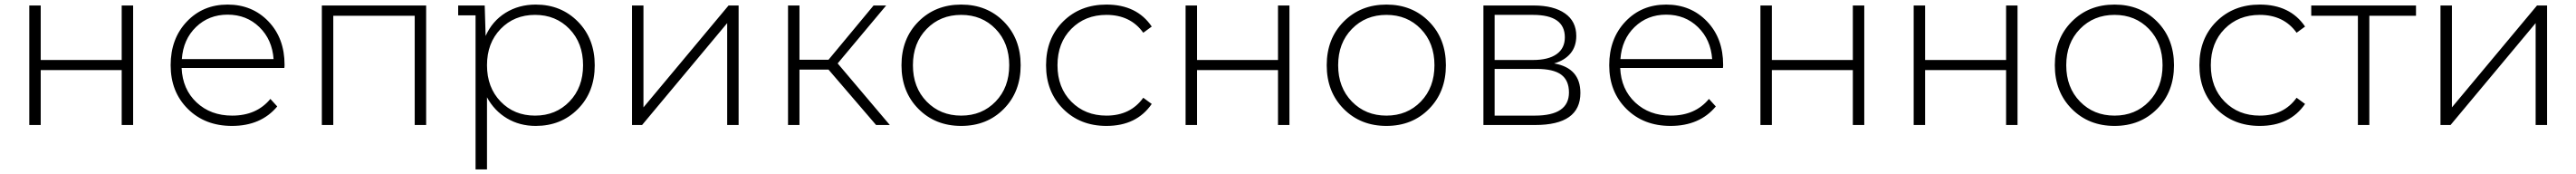

<svg xmlns="http://www.w3.org/2000/svg" viewBox="-20 -546 11263 760"><path d="M108 0V-522H158V-284H512V-522H562V0H512V-240H158V0Z M1224 -263Q1224 -254 1223 -249H774Q778 -156 839.5 -98.5Q901 -41 995 -41Q1102 -41 1162 -114L1192 -81Q1121 4 994 4Q876 4 801 -70.5Q726 -145 726 -261Q726 -377 796.5 -451.5Q867 -526 975 -526Q1083 -526 1153.5 -452.5Q1224 -379 1224 -263ZM975 -482Q893 -482 837 -428Q781 -374 775 -288H1176Q1170 -373 1114 -427.5Q1058 -482 975 -482Z M1387 -522H1843V0H1793V-477H1437V0H1387Z M2322 -526Q2433 -526 2506.5 -451.5Q2580 -377 2580 -261Q2580 -144 2506.5 -70Q2433 4 2322 4Q2252 4 2196.5 -29Q2141 -62 2109 -121V194H2059V-479H1983V-522H2099L2103 -389Q2132 -454 2190 -490Q2248 -526 2322 -526ZM2168.5 -102.5Q2228 -41 2319 -41Q2410 -41 2469.5 -102.5Q2529 -164 2529 -261Q2529 -358 2469.5 -419.5Q2410 -481 2319 -481Q2228 -481 2168.5 -419.5Q2109 -358 2109 -261Q2109 -164 2168.5 -102.5Z M2743 0V-522H2793V-77L3165 -522H3209V0H3159V-445L2787 0Z M3810 0 3602 -242H3475V0H3425V-522H3475V-285H3602L3799 -522H3854L3642 -269L3870 0Z M4368.5 -70.5Q4295 4 4182 4Q4069 4 3995 -70.5Q3921 -145 3921 -261Q3921 -377 3995 -451.5Q4069 -526 4182 -526Q4295 -526 4368.5 -451.5Q4442 -377 4442 -261Q4442 -145 4368.5 -70.5ZM4031 -102.5Q4091 -41 4182 -41Q4273 -41 4332.5 -102.5Q4392 -164 4392 -261Q4392 -358 4332.5 -419.5Q4273 -481 4182 -481Q4091 -481 4031 -419.5Q3971 -358 3971 -261Q3971 -164 4031 -102.5Z M4817 4Q4702 4 4627.5 -70.5Q4553 -145 4553 -261Q4553 -378 4627.5 -452Q4702 -526 4817 -526Q4950 -526 5015 -430L4978 -403Q4922 -481 4817 -481Q4724 -481 4663.5 -420Q4603 -359 4603 -261Q4603 -163 4663.5 -102Q4724 -41 4817 -41Q4922 -41 4978 -119L5015 -92Q4949 4 4817 4Z M5163 0V-522H5213V-284H5567V-522H5617V0H5567V-240H5213V0Z M6227.5 -70.5Q6154 4 6041 4Q5928 4 5854 -70.5Q5780 -145 5780 -261Q5780 -377 5854 -451.5Q5928 -526 6041 -526Q6154 -526 6227.5 -451.5Q6301 -377 6301 -261Q6301 -145 6227.5 -70.5ZM5890 -102.5Q5950 -41 6041 -41Q6132 -41 6191.5 -102.5Q6251 -164 6251 -261Q6251 -358 6191.5 -419.5Q6132 -481 6041 -481Q5950 -481 5890 -419.5Q5830 -358 5830 -261Q5830 -164 5890 -102.5Z M6774 -269Q6889 -249 6889 -140Q6889 0 6691 0H6465V-522H6685Q6772 -522 6821.5 -487.5Q6871 -453 6871 -389Q6871 -343 6845.5 -312.5Q6820 -282 6774 -269ZM6514 -481V-284H6682Q6749 -284 6785 -309.5Q6821 -335 6821 -383Q6821 -481 6682 -481ZM6690 -41Q6839 -41 6839 -142Q6839 -195 6805 -220Q6771 -245 6698 -245H6514V-41Z M7513 -263Q7513 -254 7512 -249H7063Q7067 -156 7128.5 -98.5Q7190 -41 7284 -41Q7391 -41 7451 -114L7481 -81Q7410 4 7283 4Q7165 4 7090 -70.5Q7015 -145 7015 -261Q7015 -377 7085.5 -451.5Q7156 -526 7264 -526Q7372 -526 7442.5 -452.5Q7513 -379 7513 -263ZM7264 -482Q7182 -482 7126 -428Q7070 -374 7064 -288H7465Q7459 -373 7403 -427.5Q7347 -482 7264 -482Z M7676 0V-522H7726V-284H8080V-522H8130V0H8080V-240H7726V0Z M8346 0V-522H8396V-284H8750V-522H8800V0H8750V-240H8396V0Z M9410.5 -70.5Q9337 4 9224 4Q9111 4 9037 -70.5Q8963 -145 8963 -261Q8963 -377 9037 -451.5Q9111 -526 9224 -526Q9337 -526 9410.5 -451.5Q9484 -377 9484 -261Q9484 -145 9410.5 -70.5ZM9073 -102.5Q9133 -41 9224 -41Q9315 -41 9374.5 -102.5Q9434 -164 9434 -261Q9434 -358 9374.5 -419.5Q9315 -481 9224 -481Q9133 -481 9073 -419.5Q9013 -358 9013 -261Q9013 -164 9073 -102.5Z M9859 4Q9744 4 9669.5 -70.5Q9595 -145 9595 -261Q9595 -378 9669.5 -452Q9744 -526 9859 -526Q9992 -526 10057 -430L10020 -403Q9964 -481 9859 -481Q9766 -481 9705.5 -420Q9645 -359 9645 -261Q9645 -163 9705.5 -102Q9766 -41 9859 -41Q9964 -41 10020 -119L10057 -92Q9991 4 9859 4Z M10542 -522V-477H10338V0H10288V-477H10084V-522Z M10649 0V-522H10699V-77L11071 -522H11115V0H11065V-445L10693 0Z"/></svg>

Font: mBank Light
Style: Regular
Weight: 300
Designer: Julieta Ulanovsky
Foundry: Julieta Ulanovsky
Version: Version 7.200;PS 007.200;hotconv 1.0.88;makeotf.lib2.5.64775